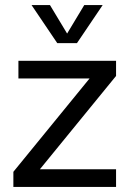

<svg xmlns="http://www.w3.org/2000/svg" viewBox="-20 -741 513 761"><path d="M33 -60 335 -430H53V-500H440V-440L138 -70H440V0H33ZM105 -721H178L246 -608L314 -721H387L285 -570H207Z"/></svg>

Font: Moderustic
Style: Regular
Weight: 400
Designer: Tural Alisoy
Foundry: TAFT Foundry
Version: Version 2.120